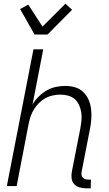

<svg xmlns="http://www.w3.org/2000/svg" viewBox="-20 -1007 590 1039"><path d="M447 12Q428 12 410.5 7Q393 2 381.5 -10.5Q370 -23 367.5 -41.5Q365 -60 369 -79L415 -314Q419 -336 421 -358Q423 -380 419.5 -400.5Q416 -421 407.5 -439.5Q399 -458 384 -471Q369 -484 348.5 -489.5Q328 -495 306 -495Q286 -495 265.5 -490.5Q245 -486 227 -476.5Q209 -467 193 -451.5Q177 -436 165.5 -418Q154 -400 147 -380.5Q140 -361 136 -342L70 0H17L161 -740H214L156 -441Q169 -464 189 -484Q209 -504 232.5 -517.5Q256 -531 282 -536.5Q308 -542 332 -542Q361 -542 386.5 -534.5Q412 -527 430.5 -509Q449 -491 459.5 -467Q470 -443 473 -416Q476 -389 474 -361Q472 -333 466 -305L422 -79Q420 -70 421 -61.5Q422 -53 427 -47Q432 -41 440 -38Q448 -35 457 -35H472L471 12ZM167 -820 89 -958 133 -982 210 -863 334 -987 370 -954 237 -820Z"/></svg>

Font: Lode Dark Term
Style: Italic
Weight: 400
Italic angle: -11°
Monospace: yes
Designer: Belleve Invis
Foundry: Belleve Invis
Version: Version 29.2.0